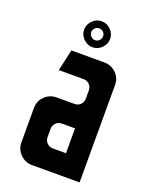

<svg xmlns="http://www.w3.org/2000/svg" viewBox="-127 -724 616 792"><g transform="rotate(20 181.0 -328.0)"><path d="M181 -542Q158 -542 141 -559Q124 -576 124 -599Q124 -622 141 -639Q158 -656 181 -656Q204 -656 221 -639Q238 -622 238 -599Q238 -576 221 -559Q204 -542 181 -542ZM181 -573Q192 -573 199.5 -581Q207 -589 207 -599Q207 -610 199.5 -617.5Q192 -625 181 -625Q171 -625 163 -617.5Q155 -610 155 -599Q155 -589 163 -581Q171 -573 181 -573ZM113 0Q83 0 61.5 -21.5Q40 -43 40 -73V-224Q40 -255 61.5 -276Q83 -297 113 -297H192Q207 -297 217.5 -307.5Q228 -318 228 -333V-370Q228 -385 217.5 -395.5Q207 -406 192 -406H83L104 -500H249Q279 -500 300.5 -479Q322 -458 322 -428V0ZM170 -94H228V-203H170Q155 -203 144.5 -192.5Q134 -182 134 -167V-130Q134 -115 144.5 -104.5Q155 -94 170 -94Z"/></g></svg>

Font: Odibee Sans
Style: Regular
Weight: 400
Designer: James Barnard - Barnard Co. Limited
Version: Version 2.001; ttfautohint (v1.8.3)